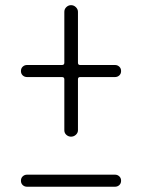

<svg xmlns="http://www.w3.org/2000/svg" viewBox="-20 -670 540 730"><path d="M83 40Q73.2 40 66.4 33.7Q59.6 27.3 59.6 17.1Q59.6 6.8 66.4 0.5Q73.2 -5.9 83 -5.9H417Q426.8 -5.9 433.6 0.5Q440.4 6.8 440.4 17.1Q440.4 27.3 433.6 33.7Q426.8 40 417 40ZM83 -377Q73.2 -377 66.4 -383.3Q59.6 -389.6 59.6 -399.9Q59.6 -410.2 66.4 -416.5Q73.2 -422.9 83 -422.9H215.8Q224.6 -422.9 224.6 -431.6V-625Q224.6 -635.7 232.4 -643.1Q240.2 -650.4 250 -650.4Q260.7 -650.4 268.6 -642.6Q276.4 -634.8 276.4 -625V-431.6Q276.4 -422.9 284.2 -422.9H417Q426.8 -422.9 433.6 -416.5Q440.4 -410.2 440.4 -399.9Q440.4 -389.6 433.6 -383.3Q426.8 -377 417 -377H284.2Q276.4 -377 276.4 -368.2V-174.8Q276.4 -165 268.6 -157.7Q260.7 -150.4 250 -150.4Q240.2 -150.4 232.4 -157.2Q224.6 -164.1 224.6 -174.8V-368.2Q224.6 -377 215.8 -377Z"/></svg>

Font: Rounded-X Mgen+ 1mn light
Style: Regular
Weight: 200
Designer: [Source Han Sans]
Ryoko NISHIZUKA  (kana & ideographs); Paul D. Hunt (Latin, Greek & Cyrillic); Wenlong ZHANG  (bopomofo
Version: Version 1.059.20150602